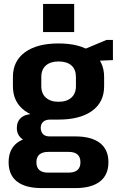

<svg xmlns="http://www.w3.org/2000/svg" viewBox="-20 -772 605 981"><path d="M279 -161Q169 -161 107.5 -205.5Q46 -250 46 -331V-379Q46 -460 107.5 -505Q169 -550 279 -550Q389 -550 450.5 -505Q512 -460 512 -379V-331Q512 -250 450.5 -205.5Q389 -161 279 -161ZM193 189Q110 189 67 155.5Q24 122 24 57Q24 -8 66.5 -41.5Q109 -75 193 -75H365Q447 -75 490.5 -41.5Q534 -8 534 57Q534 122 490.5 155.5Q447 189 365 189ZM330 110Q391 110 391 57Q391 4 330 4H228Q166 4 166 57Q166 111 228 110ZM154 -45Q113 -45 89.5 -65Q66 -85 66 -118Q66 -152 88.5 -171Q111 -190 154 -190H279V-161H236Q213 -161 200.5 -149.5Q188 -138 188 -118Q189 -98 200 -86.5Q211 -75 235 -75H279V-45ZM279 -252Q321 -252 344.5 -273Q368 -294 368 -332V-378Q368 -417 345 -437.5Q322 -458 279 -458Q238 -458 214.5 -437.5Q191 -417 191 -378V-332Q191 -294 214.5 -273Q238 -252 279 -252ZM381 -508 524 -568H557V-465L381 -457ZM359 -752V-608H200V-752Z"/></svg>

Font: Pathway Extreme SemiCondensed
Style: Bold
Weight: 700
Width: 4
Version: Version 1.001;gftools[0.9.26]